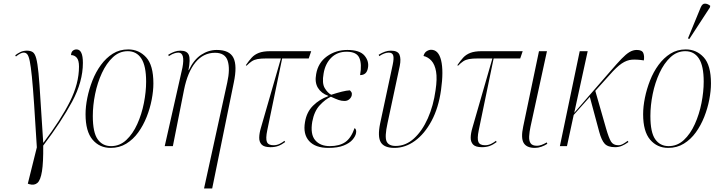

<svg xmlns="http://www.w3.org/2000/svg" viewBox="-20 -825 4067 1084"><path d="M146 215 137 212 188 7Q179 -140 172.5 -237Q166 -334 160 -392.5Q154 -451 148 -480Q142 -509 134 -518.5Q126 -528 114 -528Q97 -528 70 -506L66 -513Q80 -524 96 -531.5Q112 -539 132 -539Q152 -539 164.5 -531Q177 -523 184.5 -495.5Q192 -468 197.5 -411.5Q203 -355 208.5 -260Q214 -165 224 -20H226Q324 -150 375 -252Q426 -354 426 -449Q426 -485 413 -499.5Q400 -514 381 -514Q382 -531 391 -538.5Q400 -546 412 -546Q448 -546 448 -470Q448 -364 387.5 -251.5Q327 -139 224 -3Q225 92 217 142Q209 192 191.5 207.5Q174 223 146 215Z M605 10Q542 10 502.5 -36.5Q463 -83 463 -180Q463 -223 473 -272.5Q483 -322 502 -370.5Q521 -419 550 -458.5Q579 -498 617 -522Q655 -546 704 -546Q764 -546 805 -501.5Q846 -457 846 -354Q846 -312 836.5 -262.5Q827 -213 808 -165Q789 -117 760.5 -77.5Q732 -38 693 -14Q654 10 605 10ZM607 0Q656 0 693 -34.5Q730 -69 755 -124.5Q780 -180 792.5 -243.5Q805 -307 805 -364Q805 -453 778 -494.5Q751 -536 701 -536Q654 -536 617.5 -502Q581 -468 555.5 -413Q530 -358 517 -294Q504 -230 504 -170Q504 -77 531.5 -38.5Q559 0 607 0Z M1132 239 1263 -359Q1280 -436 1265.5 -481.5Q1251 -527 1194 -527Q1128 -527 1083.5 -472.5Q1039 -418 1019 -318L956 0H910L1010 -443Q1026 -528 987 -528Q979 -528 966 -524.5Q953 -521 933 -508L930 -516Q948 -527 964.5 -533Q981 -539 999 -539Q1036 -539 1046 -514.5Q1056 -490 1044 -429H1046Q1074 -488 1115.5 -515.5Q1157 -543 1204 -543Q1276 -543 1298 -498.5Q1320 -454 1300 -359L1178 239Z M1507 6Q1471 6 1457 -9Q1443 -24 1443.5 -48.5Q1444 -73 1453 -103L1566 -495H1486Q1453 -495 1434 -491.5Q1415 -488 1401.5 -479Q1388 -470 1372 -454L1368 -457Q1385 -482 1401 -499.5Q1417 -517 1441.5 -526.5Q1466 -536 1506 -536H1737L1723 -495H1573L1489 -90Q1479 -42 1487 -23.5Q1495 -5 1524 -5Q1543 -5 1559 -13Q1575 -21 1586 -30L1590 -23Q1570 -8 1551 -1Q1532 6 1507 6Z M1834 10Q1760 10 1725 -29Q1690 -68 1702 -136Q1711 -192 1747 -228Q1783 -264 1833 -282V-284Q1794 -298 1775 -329Q1756 -360 1765 -407Q1776 -471 1826 -507Q1876 -543 1941 -543Q2011 -543 2038 -511Q2065 -479 2057 -440Q2050 -401 2013 -401Q2024 -464 2008.5 -498.5Q1993 -533 1937 -533Q1884 -533 1850 -499Q1816 -465 1807 -410Q1797 -355 1813.5 -327.5Q1830 -300 1850 -290Q1884 -301 1910 -307.5Q1936 -314 1955 -315Q1960 -311 1964 -304.5Q1968 -298 1966 -287Q1963 -274 1952 -264.5Q1941 -255 1925 -255Q1908 -255 1892 -260.5Q1876 -266 1848 -279Q1816 -264 1785 -230.5Q1754 -197 1743 -138Q1731 -67 1759.5 -33.5Q1788 0 1842 0Q1896 0 1929 -22.5Q1962 -45 1982 -102Q1994 -94 1990 -73Q1987 -56 1970.5 -36.5Q1954 -17 1920.5 -3.5Q1887 10 1834 10Z M2207 10Q2149 10 2130 -21.5Q2111 -53 2126 -127L2197 -459Q2205 -496 2200 -512Q2195 -528 2175 -528Q2151 -528 2121 -508L2118 -516Q2136 -527 2152.5 -533Q2169 -539 2187 -539Q2226 -539 2235.5 -516Q2245 -493 2237 -453L2168 -130Q2151 -53 2162.5 -27Q2174 -1 2214 -1Q2271 -1 2317.5 -43.5Q2364 -86 2395.5 -157Q2427 -228 2439 -315Q2449 -381 2442 -421Q2435 -461 2416 -482Q2397 -503 2371 -509Q2376 -528 2389 -536Q2402 -544 2414 -544Q2456 -544 2470.5 -484Q2485 -424 2470 -317Q2456 -216 2416.5 -142.5Q2377 -69 2322.5 -29.5Q2268 10 2207 10Z M2701 6Q2665 6 2651 -9Q2637 -24 2637.5 -48.5Q2638 -73 2647 -103L2760 -495H2680Q2647 -495 2628 -491.5Q2609 -488 2595.5 -479Q2582 -470 2566 -454L2562 -457Q2579 -482 2595 -499.5Q2611 -517 2635.5 -526.5Q2660 -536 2700 -536H2931L2917 -495H2767L2683 -90Q2673 -42 2681 -23.5Q2689 -5 2718 -5Q2737 -5 2753 -13Q2769 -21 2780 -30L2784 -23Q2764 -8 2745 -1Q2726 6 2701 6Z M3000 10Q2953 10 2936.5 -18Q2920 -46 2934 -111L3023 -536H3068L2975 -109Q2969 -80 2967.5 -55.5Q2966 -31 2975.5 -16.5Q2985 -2 3012 -2Q3024 -2 3037.5 -7Q3051 -12 3067 -21L3070 -13Q3055 -3 3036.5 3.5Q3018 10 3000 10Z M3141 0 3253 -536H3298L3222 -188L3427 -424Q3464 -467 3489 -493Q3514 -519 3534 -531Q3554 -543 3575 -543Q3605 -543 3612 -525.5Q3619 -508 3615 -484Q3576 -490 3547.5 -488Q3519 -486 3490 -466.5Q3461 -447 3421 -401L3341 -312L3402 -99Q3417 -47 3429.5 -26Q3442 -5 3471 -5Q3484 -5 3497.5 -12.5Q3511 -20 3524 -30L3528 -23Q3509 -9 3491 -1.5Q3473 6 3453 6Q3412 6 3394 -13.5Q3376 -33 3363 -81L3310 -278L3219 -176L3181 0Z M3753 10Q3690 10 3650.5 -36.5Q3611 -83 3611 -180Q3611 -223 3621 -272.5Q3631 -322 3650 -370.5Q3669 -419 3698 -458.5Q3727 -498 3765 -522Q3803 -546 3852 -546Q3912 -546 3953 -501.5Q3994 -457 3994 -354Q3994 -312 3984.5 -262.5Q3975 -213 3956 -165Q3937 -117 3908.5 -77.5Q3880 -38 3841 -14Q3802 10 3753 10ZM3755 0Q3804 0 3841 -34.5Q3878 -69 3903 -124.5Q3928 -180 3940.5 -243.5Q3953 -307 3953 -364Q3953 -453 3926 -494.5Q3899 -536 3849 -536Q3802 -536 3765.5 -502Q3729 -468 3703.5 -413Q3678 -358 3665 -294Q3652 -230 3652 -170Q3652 -77 3679.5 -38.5Q3707 0 3755 0ZM3872 -605 3864 -608 3936 -783Q3945 -805 3960.5 -804.5Q3976 -804 3990 -792L3988 -783Z"/></svg>

Font: Noto Serif Display Condensed ExtraLight
Style: Italic
Weight: 200
Width: 3
Italic angle: -12°
Designer: Monotype Design Team
Foundry: Monotype Imaging Inc.
Version: Version 2.009